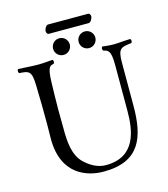

<svg xmlns="http://www.w3.org/2000/svg" viewBox="-123 -938 915 1045"><g transform="rotate(-15 334.0 -416.0)"><path d="M238 -707C238 -681 259 -660 285 -660C311 -660 332 -681 332 -707C332 -733 311 -754 285 -754C259 -754 238 -733 238 -707ZM382 -707C382 -681 403 -660 429 -660C455 -660 476 -681 476 -707C476 -733 455 -754 429 -754C403 -754 382 -733 382 -707ZM180.5 -269C180.5 -313.5 179.4 -352.5 179.6 -383C179.9 -433.1 180.7 -475.1 182.5 -536C185 -619 199 -624.5 219.5 -627C225.5 -633 225.5 -644 219.5 -650C200 -649 170.8 -645 139.5 -645C95 -645 62.5 -649 25.5 -650C19.5 -644 19.5 -633 25.5 -627C83 -624 95.5 -619 97.5 -536C99.5 -453 100.5 -404 100.5 -321C100.5 -278 99.5 -269.2 99.5 -236C99.5 -32 241.5 10 331.5 10C536.5 10 580.5 -117 580.5 -295V-536C580.5 -619 597.5 -620 657.5 -627C663.5 -633 663.5 -644 657.5 -650C608.5 -649 598.4 -645 560.5 -645C536.6 -645 509 -649 499.5 -650C493.5 -644 493.5 -633 499.5 -627C524.5 -620.5 541.5 -619 541.5 -536V-277C541.5 -165 521.5 -21 352.5 -21C304.5 -21 263.6 -47.1 233.5 -76C184.5 -123 180.5 -204 180.5 -269ZM460.5 -792C473.5 -792 484.5 -813 484.5 -825C484.5 -831 480.5 -842 470.5 -842H245.5C234.5 -842 223.5 -822 223.5 -810C223.5 -803 227.5 -792 236.5 -792Z"/></g></svg>

Font: Libertinus Serif Display
Style: Regular
Weight: 400
Designer: Philipp H. Poll
Foundry: Khaled Hosny
Version: Version 6.1